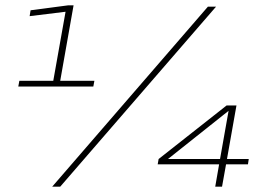

<svg xmlns="http://www.w3.org/2000/svg" viewBox="-20 -699 1028 719"><path d="M48.5 -375 52.5 -396.5H179.5L225.5 -655L91 -638.5L94.5 -660.5L235 -679H255.5L205.5 -396.5H333.5L329.5 -375ZM175.5 0 758.5 -674H789L205.5 0ZM786 0 800.5 -83.5H570.5L574 -103.5L828.5 -304H865.5L830 -103.5H911.5L908.5 -83.5H826.5L811.5 0ZM609 -103.5H804L836 -284Z"/></svg>

Font: Anybody ExtraExpanded ExtraLight
Style: Italic
Weight: 200
Width: 8
Italic angle: -10°
Designer: Tyler Finck
Foundry: Etcetera Type Company
Version: Version 1.010; ttfautohint (v1.8.3) -l 8 -r 50 -G 200 -x 14 